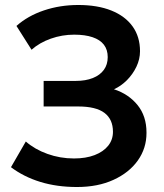

<svg xmlns="http://www.w3.org/2000/svg" viewBox="-20 -735 657 770"><path d="M289 15Q208 15 141.5 -5.5Q75 -26 24 -64.5L83.5 -167.5Q119.5 -136 170.2 -117.8Q221 -99.5 276.5 -99.5Q324.5 -99.5 359.5 -113Q394.5 -126.5 413.8 -150.5Q433 -174.5 433 -206.5Q433 -256.5 399 -282.2Q365 -308 293.5 -308H155V-410.5H283.5Q323.5 -410.5 352.2 -422Q381 -433.5 396.5 -454.8Q412 -476 412 -506Q412 -535.5 396.8 -555.5Q381.5 -575.5 351.2 -585.8Q321 -596 277.5 -596Q229 -596 183.8 -580Q138.5 -564 106.5 -535.5L46 -631Q91.5 -671.5 156 -693.2Q220.5 -715 294 -715Q371 -715 426.5 -692.8Q482 -670.5 511.8 -629Q541.5 -587.5 541.5 -529.5Q541.5 -497.5 527 -467.2Q512.5 -437 488.8 -413.2Q465 -389.5 437 -377Q495.5 -358 531.5 -313.8Q567.5 -269.5 567.5 -203.5Q567.5 -202.5 567.5 -201.5Q567.5 -140.5 532.8 -91.5Q498 -42.5 435.2 -13.8Q372.5 15 289 15Z"/></svg>

Font: Geologica EX Med
Style: Regular
Weight: 500
Designer: Sindre Bremnes, Frode Helland
Foundry: Monokrom Skriftforlag AS
Version: Version 1.010;gftools[0.9.28]